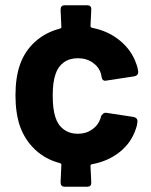

<svg xmlns="http://www.w3.org/2000/svg" viewBox="-20 -713 577 732"><path d="M365 -269Q366 -273 372 -278.5Q378 -284 385 -283L490 -267Q498 -265 501.5 -260Q505 -255 504 -248Q502 -232 499 -225Q482 -170 437 -134Q392 -98 331 -87Q325 -86 325 -80L328 -18V-16Q328 -1 312 -1H227Q211 -1 211 -18L214 -85Q214 -89 209 -91Q154 -105 114.5 -142Q75 -179 56 -232Q39 -282 39 -350Q39 -417 56 -466Q74 -518 114 -554Q154 -590 209 -604Q214 -606 214 -610L211 -676Q211 -693 227 -693H312Q329 -693 328 -676L325 -614Q325 -609 331 -607Q393 -595 437.5 -558Q482 -521 499 -471Q505 -457 507 -440V-438Q507 -425 492 -422L387 -406L382 -405Q370 -405 368 -417L365 -431Q358 -457 334 -474Q310 -491 277 -491Q245 -491 223 -475Q201 -459 192 -431Q181 -401 181 -349Q181 -297 191 -267Q200 -237 222.5 -220Q245 -203 277 -203Q308 -203 331.5 -219.5Q355 -236 364 -264Z"/></svg>

Font: Barlow
Style: Bold
Weight: 700
Designer: Jeremy Tribby
Foundry: Jeremy Tribby
Version: Version 1.101 August 23, 2024